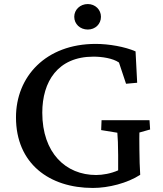

<svg xmlns="http://www.w3.org/2000/svg" viewBox="-20 -918 804 949"><path d="M439 11C517 11 610 -13 673 -54C671 -94 669 -128 669 -179C669 -221 668 -253 669 -263L722 -278L719 -324H482L480 -275L560 -262C562 -241 564 -198 564 -151V-76C528 -60 487 -53 455 -53C305 -53 189 -162 189 -361C189 -514 265 -638 442 -638C484 -638 538 -630 568 -609L603 -504L658 -509L650 -664C598 -687 518 -701 453 -701C206 -701 59 -539 59 -338C59 -109 224 11 439 11ZM347 -835C347 -799 376 -772 414 -772C451 -772 479 -799 479 -835C479 -870 451 -898 414 -898C376 -898 347 -870 347 -835Z"/></svg>

Font: TPK Tissa Web Medium
Style: Regular
Weight: 500
Designer: Jacques Le Bailly, Suppakit Chalermlarp | Katatrad Co.,Ltd.
Foundry: Jacques Le Bailly, Cadson Demak Co.,Ltd.
Version: Version 5.000;Glyphs 3.1.2 (3151)